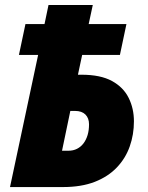

<svg xmlns="http://www.w3.org/2000/svg" viewBox="-20 -757 600 777"><path d="M20.5 0 134.3 -534.7H56.6L83 -659.7H160.2L176.3 -736.8H355.5L338.9 -659.7H491.7L465.3 -534.7H312.5L295.4 -454.6H310.1Q386.7 -454.6 433.1 -429.2Q479.5 -403.8 500.7 -360.8Q522 -317.9 522 -266.1Q522 -212.4 505.1 -164.6Q488.3 -116.7 453.1 -79.6Q418 -42.5 363.8 -21.2Q309.6 0 234.4 0ZM231 -147H256.8Q276.4 -147 291.7 -154.8Q307.1 -162.6 317.9 -176.8Q328.6 -190.9 334.5 -210.4Q340.3 -230 340.3 -253.9Q340.3 -278.8 325.7 -293.5Q311 -308.1 283.7 -308.1H264.6Z"/></svg>

Font: Open Sans SemiCondensed ExtraBold
Style: Italic
Weight: 800
Width: 4
Italic angle: -12°
Designer: Monotype Design Team
Foundry: Monotype Imaging Inc.
Version: Version 3.003